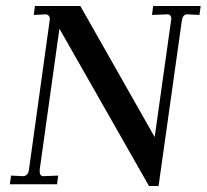

<svg xmlns="http://www.w3.org/2000/svg" viewBox="-20 -617 692 643"><path d="M113 -49V-42Q113 -27 126 -27L175 -29L171 0H13L17 -29L56 -27Q74 -27 77 -49L147 -553Q147 -560 143 -564.5Q139 -569 132 -569L93 -567L97 -597H249L498 -158L553 -549L554 -555Q552 -569 541 -569L489 -567L493 -597H652L648 -567L607 -569Q592 -569 589 -548L511 6H479L179 -521Z"/></svg>

Font: Unna
Style: Italic
Weight: 400
Italic angle: -8.05°
Designer: Jorge de Buen Unna
Foundry: Omnibus-Type
Version: Version 2.008